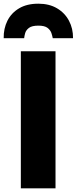

<svg xmlns="http://www.w3.org/2000/svg" viewBox="-23 -1021 416 1041"><path d="M90 0V-743H278V0ZM185 -1001Q244 -1001 286.2 -976Q328.5 -951 351 -908.5Q373.5 -866 373 -814H263Q261 -825.5 255.8 -841.5Q250.5 -857.5 234.8 -869.8Q219 -882 185 -882Q150 -882 134 -869.8Q118 -857.5 113.5 -841.5Q109 -825.5 108 -814H-3Q-4 -866 17.2 -908.5Q38.5 -951 80.8 -976Q123 -1001 185 -1001Z"/></svg>

Font: Merriweather Sans Black
Style: Regular
Weight: 900
Designer: Eben Sorkin
Foundry: Eben Sorkin
Version: Version 1.008; ttfautohint (v1.7.19-72a1) -l 8 -r 50 -G 200 